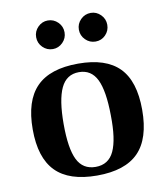

<svg xmlns="http://www.w3.org/2000/svg" viewBox="-80 -755 720 832"><g transform="rotate(-10 280.5 -338.5)"><path d="M281 11Q158 11 99 -49Q40 -109 40 -234Q40 -360 99.5 -420.5Q159 -481 283 -481Q405 -481 463.5 -421.5Q522 -362 522 -236Q522 -109 463 -49Q404 11 281 11ZM281 -27Q338 -27 362 -78.5Q386 -130 384 -236Q383 -344 358.5 -394Q334 -444 280 -444Q225 -444 200.5 -392Q176 -340 176 -234Q176 -126 200.5 -76.5Q225 -27 281 -27ZM375 -562Q349 -562 330.5 -580.5Q312 -599 312 -625Q312 -651 330.5 -669.5Q349 -688 375 -688Q400 -688 418.5 -669.5Q437 -651 437 -625Q437 -599 419 -580.5Q401 -562 375 -562ZM187 -562Q161 -562 142.5 -580.5Q124 -599 124 -625Q124 -651 142.5 -669.5Q161 -688 186 -688Q212 -688 230.5 -669.5Q249 -651 249 -625Q249 -599 230.5 -580.5Q212 -562 187 -562Z"/></g></svg>

Font: Frank Ruhl Libre SemiBold
Style: Regular
Weight: 600
Designer: Yanek Iontef
Foundry: Fontef
Version: Version 6.003;gftools[0.9.30]